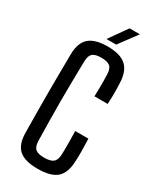

<svg xmlns="http://www.w3.org/2000/svg" viewBox="-241 -1030 911 1108"><g transform="rotate(30 215.0 -476.0)"><path d="M217 7.5Q132.5 7.5 93.5 -26.2Q54.5 -60 53.5 -138Q52.5 -209.5 52 -273.8Q51.5 -338 51.5 -400Q51.5 -462 52 -526Q52.5 -590 53.5 -661.5Q54.5 -738 93.8 -772.2Q133 -806.5 216.5 -806.5Q300 -806.5 339.2 -771.8Q378.5 -737 381.5 -661.5Q383 -636.5 383.2 -613.5Q383.5 -590.5 383 -567.5Q382.5 -544.5 381 -519H293Q294 -545 294.2 -568.5Q294.5 -592 294.5 -615.8Q294.5 -639.5 293.5 -665Q292.5 -703 275 -717.5Q257.5 -732 216.5 -732Q176.5 -732 159.5 -717.5Q142.5 -703 141.5 -665Q140 -589.5 139 -525Q138 -460.5 138 -399.8Q138 -339 139 -274.8Q140 -210.5 141.5 -134.5Q142.5 -96.5 159.8 -81.8Q177 -67 217 -67Q260 -67 278 -81.8Q296 -96.5 297.5 -134.5Q298.5 -157.5 298.5 -179.2Q298.5 -201 298.2 -227.5Q298 -254 297 -290H385Q386.5 -245 387 -209Q387.5 -173 385.5 -138Q382.5 -60 343.2 -26.2Q304 7.5 217 7.5ZM187.5 -840 272.5 -960H341L252.5 -840Z"/></g></svg>

Font: Big Shoulders Text Thin Medium
Style: Regular
Weight: 500
Version: Version 2.002